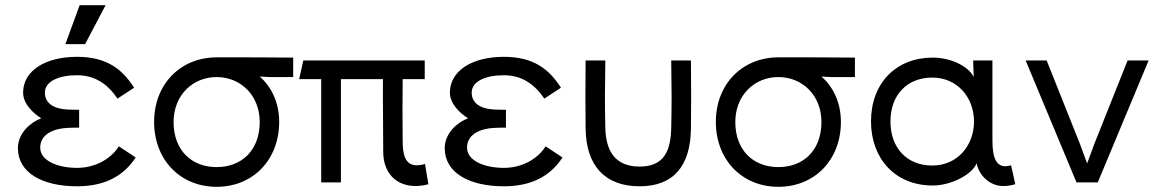

<svg xmlns="http://www.w3.org/2000/svg" viewBox="-20 -703 4475 740"><path d="M503 -96 438 -139C405 -87 343 -56 277 -56C203 -56 135 -83 135 -134C135 -185 185 -207 238 -210C258 -211 270 -211 285 -211V-280C270 -280 258 -280 238 -281C187 -284 153 -305 153 -346C153 -391 209 -413 277 -413C345 -413 394 -380 433 -323L497 -365C452 -435 393 -484 277 -484C154 -484 69 -430 69 -346C69 -302 109 -266 139 -247C100 -233 49 -191 49 -132C49 -36 145 15 277 15C382 15 455 -23 503 -96ZM232 -533H308L387 -683H287Z M815 -406C908 -406 981 -335 981 -233C981 -124 912 -59 815 -59C718 -59 649 -124 649 -233C649 -335 722 -406 815 -406ZM574 -233C574 -88 674 17 815 17C956 17 1056 -88 1056 -233C1056 -304 1029 -366 981 -408L1018 -406H1110V-481C1028 -482 937 -482 815 -482C678 -482 574 -381 574 -233Z M1582 14C1595 14 1613 12 1631 7L1618 -71C1605 -67 1593 -66 1586 -66C1540 -66 1532 -111 1532 -159C1531 -239 1531 -318 1532 -398H1617V-470H1149L1133 -398H1218V0H1294V-398H1456C1455 -305 1457 -251 1457 -118C1457 -37 1506 14 1582 14Z M2148 -96 2083 -139C2050 -87 1988 -56 1922 -56C1848 -56 1780 -83 1780 -134C1780 -185 1830 -207 1883 -210C1903 -211 1915 -211 1930 -211V-280C1915 -280 1903 -280 1883 -281C1832 -284 1798 -305 1798 -346C1798 -391 1854 -413 1922 -413C1990 -413 2039 -380 2078 -323L2142 -365C2097 -435 2038 -484 1922 -484C1799 -484 1714 -430 1714 -346C1714 -302 1754 -266 1784 -247C1745 -233 1694 -191 1694 -132C1694 -36 1790 15 1922 15C2027 15 2100 -23 2148 -96Z M2313 -470H2237C2236 -336 2236 -314 2237 -210C2238 -61 2315 15 2445 15C2575 15 2642 -62 2643 -210C2644 -314 2644 -336 2643 -470H2567C2569 -336 2569 -314 2567 -210C2565 -125 2542 -61 2445 -61C2348 -61 2315 -125 2313 -210C2311 -314 2311 -336 2313 -470Z M2980 -406C3073 -406 3146 -335 3146 -233C3146 -124 3077 -59 2980 -59C2883 -59 2814 -124 2814 -233C2814 -335 2887 -406 2980 -406ZM2739 -233C2739 -88 2839 17 2980 17C3121 17 3221 -88 3221 -233C3221 -304 3194 -366 3146 -408L3183 -406H3275V-481C3193 -482 3102 -482 2980 -482C2843 -482 2739 -381 2739 -233Z M3573 -65C3478 -65 3412 -130 3412 -235C3412 -339 3478 -404 3573 -404C3671 -404 3734 -326 3734 -235C3734 -143 3671 -65 3573 -65ZM3337 -235C3337 -93 3429 12 3575 12C3647 12 3729 -32 3744 -74C3753 -26 3796 14 3846 14C3864 14 3875 12 3893 7L3877 -66C3819 -48 3805 -96 3805 -161V-470H3731V-458L3733 -406C3713 -447 3646 -481 3575 -481C3433 -481 3337 -382 3337 -235Z M4407 -470H4326L4198 -149L4170 -73L4142 -149L4014 -470H3933L4129 0H4211Z"/></svg>

Font: Kreadon Medium
Style: Regular
Weight: 500
Designer: kohakuno
Foundry: StudioGnu
Version: Version 1.000;Glyphs 3.1.2 (3151)